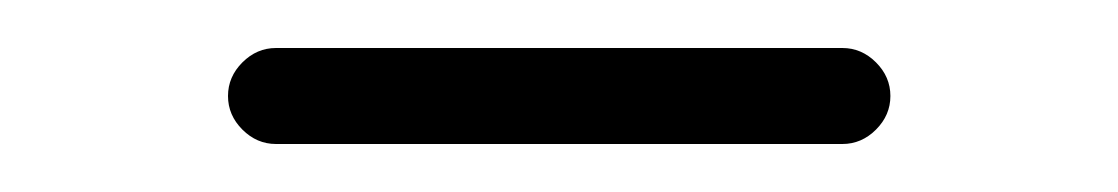

<svg xmlns="http://www.w3.org/2000/svg" viewBox="-20 -381 466 80"><path d="M75 -341Q75 -349 81 -355Q87 -361 95 -361H331Q339 -361 345 -355Q351 -349 351 -341Q351 -333 345 -327Q339 -321 331 -321H95Q87 -321 81 -327Q75 -333 75 -341Z"/></svg>

Font: SN Pro Thin
Style: Regular
Weight: 200
Designer: Tobias Whetton
Foundry: Supernotes
Version: Version 1.003;Glyphs 3.3 (3324)